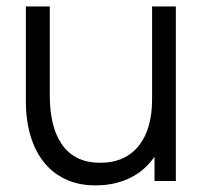

<svg xmlns="http://www.w3.org/2000/svg" viewBox="-20 -560 634 594"><path d="M276.5 13.5Q228 13.5 191.8 -1.5Q155.5 -16.5 130.2 -42Q105 -67.5 89.5 -100.2Q74 -133 67 -169.8Q60 -206.5 60 -243V-540H134V-264.5Q134 -220 142.5 -182Q151 -144 169.8 -115.8Q188.5 -87.5 218.2 -72Q248 -56.5 290.5 -56.5Q329.5 -56.5 359.2 -70Q389 -83.5 409.2 -108.8Q429.5 -134 440 -170.2Q450.5 -206.5 450.5 -252L502.5 -240.5Q502.5 -157.5 473.5 -101Q444.5 -44.5 393.5 -15.5Q342.5 13.5 276.5 13.5ZM458 0V-133H450.5V-540H524V0Z"/></svg>

Font: Manrope ExtraLight
Style: Regular
Weight: 400
Version: Version 4.504